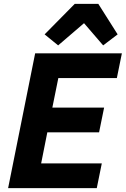

<svg xmlns="http://www.w3.org/2000/svg" viewBox="-20 -974 651 994"><path d="M481 0H22L162 -698H611L585 -570H282L251 -417H519L493 -289H225L193 -128H507ZM367 -954H489L589 -796L514 -739L415 -854L281 -739L211 -796Z"/></svg>

Font: IBM Plex Sans
Style: Italic
Weight: 400
Italic angle: -11.31°
Designer: Mike Abbink, Paul van der Laan, Pieter van Rosmalen
Foundry: Bold Monday
Version: Version 3.201